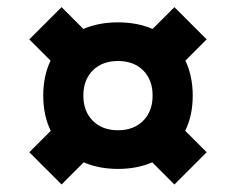

<svg xmlns="http://www.w3.org/2000/svg" viewBox="-20 -522 644 524"><path d="M60 -106.5 118.5 -165Q98 -207 98 -261Q98 -314.5 118 -356.5L60 -414.5L148 -502.5L207.5 -443Q249.5 -461 302 -461Q354.5 -461 396.5 -443L456 -502.5L544 -414.5L486 -356.5Q506 -314.5 506 -261Q506 -207 485.5 -165L544 -106.5L456 -18.5L395.5 -79Q354 -61 302 -61Q250 -61 208.5 -79L148 -18.5ZM302 -166.5Q345 -166.5 370.8 -192.5Q396.5 -218.5 396.5 -261Q396.5 -304 370.8 -329.8Q345 -355.5 302 -355.5Q259 -355.5 233.2 -329.8Q207.5 -304 207.5 -261Q207.5 -218.5 233.2 -192.5Q259 -166.5 302 -166.5Z"/></svg>

Font: Newsreader Caption ExtraBold
Style: Regular
Weight: 800
Designer: Hugues Gentile
Foundry: Production Type
Version: Version 1.001